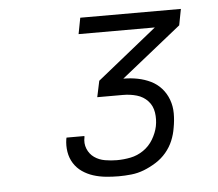

<svg xmlns="http://www.w3.org/2000/svg" viewBox="-41 -817 632 557"><g transform="rotate(-5 275.0 -538.0)"><path d="M283 -304Q264 -304 245 -306Q226 -308 209 -313.5Q192 -319 177.5 -329Q163 -339 153.5 -354Q144 -369 141 -387.5Q138 -406 141 -425L142 -429H194V-426Q190 -408 196.5 -392Q203 -376 216.5 -366.5Q230 -357 247.5 -354Q265 -351 282 -351Q302 -351 322 -355Q342 -359 359.5 -371Q377 -383 388 -401.5Q399 -420 403 -439Q407 -459 404 -479Q401 -499 388 -513Q375 -527 356 -532.5Q337 -538 316 -538H241L251 -585L425 -725H203L212 -772H505L496 -725L321 -585Q343 -585 363 -581Q383 -577 400.5 -568.5Q418 -560 431 -545.5Q444 -531 451 -512Q458 -493 458 -472Q458 -451 454 -430Q451 -411 443.5 -393Q436 -375 423 -359.5Q410 -344 392.5 -333Q375 -322 357 -315Q339 -308 320 -306Q301 -304 283 -304Z"/></g></svg>

Font: Lode Dark
Style: Italic
Weight: 400
Italic angle: -11°
Monospace: yes
Designer: Belleve Invis
Foundry: Belleve Invis
Version: Version 29.2.0; ttfautohint (v1.8.3)